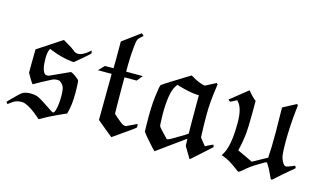

<svg xmlns="http://www.w3.org/2000/svg" viewBox="-99 -887 1973 1170"><g transform="rotate(15 887.5 -302.5)"><path d="M-9 -11 -18 -23 -1 -41Q49 -92 63 -100Q83 -110 112 -110Q136 -110 154 -104Q168 -99 196 -81Q224 -63 246 -48Q268 -33 272 -33Q281 -33 287 -57Q296 -92 296 -138Q296 -181 289.5 -198.5Q283 -216 262 -230Q257 -232 246 -232Q229 -232 213 -224Q208 -222 156 -194L108 -167L101 -176Q90 -192 75 -219L69 -230V-284Q69 -346 70 -357V-377L146 -427Q181 -450 202 -464Q223 -478 223 -477L225 -476Q227 -475 229 -474Q232 -471 252 -460Q279 -445 296 -431Q309 -418 327 -418Q343 -418 362.5 -429Q382 -440 392 -450L403 -459Q406 -445 406 -442Q406 -439 364.5 -403.5Q323 -368 316 -363Q314 -362 303 -363Q239 -370 173 -396L155 -403Q154 -400 152 -396Q143 -378 143 -342Q143 -261 168 -244Q171 -242 181 -242L190 -243L315 -300Q332 -295 357 -274Q368 -265 369.5 -262Q371 -259 372 -245Q374 -213 374 -185Q374 -104 359 -55L358 -50L336 -40Q269 -11 213 21Q211 22 208.5 23.5Q206 25 204.5 26Q203 27 201.5 27.5Q200 28 199 28L198 29Q193 25 187 19Q134 -28 92 -43Q83 -46 70 -46Q54 -46 41 -41.5Q28 -37 21 -32.5Q14 -28 -2 -16Q-7 -11 -9 -11Z M671 -640 685 -627 670 -613Q664 -607 662 -605Q660 -603 657 -599Q654 -595 653.5 -593.5Q653 -592 651.5 -587Q650 -582 649.5 -579.5Q649 -577 648 -568Q647 -559 646 -553Q640 -500 639 -435V-389H744L715 -353H638V-274Q638 -178 639 -159L640 -123Q653 -110 688 -82Q704 -69 716 -68H723L755 -83Q787 -99 788 -99Q791 -99 791 -78Q791 -76 757 -51.5Q723 -27 689 -4L655 20Q654 20 606.5 -19Q559 -58 555 -62Q555 -122 556 -196Q556 -228 556.5 -262.5Q557 -297 557 -318.5Q557 -340 557 -341V-353H470L505 -389H559L560 -431V-558Z M862 -363Q862 -365 904 -391.5Q946 -418 988 -444L1031 -470L1032 -469Q1034 -468 1036 -467Q1038 -466 1040 -465Q1059 -452 1084 -442Q1114 -431 1122 -431Q1126 -431 1134 -436L1190 -465L1197 -459L1194 -434Q1180 -342 1180 -262Q1180 -189 1183 -126L1184 -119L1201 -97Q1219 -74 1220 -74L1243 -86L1267 -97Q1268 -97 1273 -83L1212 -28Q1153 26 1150 26L1107 -46L1105 -91L931 35Q930 35 911.5 15Q893 -5 872 -29.5Q851 -54 844 -65L843 -86Q842 -100 842 -156Q842 -253 854 -322Q857 -349 862 -363ZM979 -387 963 -392Q960 -392 952 -379Q921 -332 921 -197Q921 -178 923 -138Q924 -121 927 -118Q932 -110 963 -78L984 -56H990Q997 -57 1029 -76L1084 -109L1105 -123V-136Q1104 -143 1104 -257V-365H1090Q1045 -368 979 -387Z M1615 -268Q1615 -291 1614 -343Q1613 -395 1613 -412V-424L1696 -468L1700 -465L1703 -461L1700 -435Q1688 -327 1688 -226Q1688 -171 1691.5 -145.5Q1695 -120 1710 -96Q1718 -84 1728 -83Q1737 -83 1768 -96L1782 -102Q1783 -102 1786 -96Q1789 -90 1789 -88L1769 -71Q1721 -32 1677 9Q1668 18 1664 17L1660 16Q1638 -31 1631 -44Q1612 -77 1609 -77Q1603 -77 1561 -51Q1516 -25 1479 9Q1462 23 1457 23Q1453 23 1433 7Q1383 -31 1345 -44L1333 -48L1337 -54Q1341 -60 1347.5 -73.5Q1354 -87 1358 -102Q1376 -157 1376 -262Q1376 -356 1343 -390L1338 -396L1299 -376L1292 -380L1285 -386L1395 -474Q1425 -437 1447 -421V-339Q1446 -244 1443 -217Q1440 -188 1435 -159.5Q1430 -131 1426 -117L1423 -103Q1423 -102 1472 -80L1520 -57L1611 -107V-116Q1615 -161 1615 -268Z"/></g></svg>

Font: MathJax_Fraktur
Style: Regular
Weight: 400
Version: Version 1.1